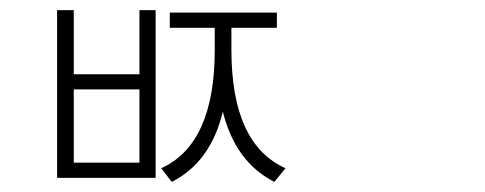

<svg xmlns="http://www.w3.org/2000/svg" viewBox="-20 -757 960 380"><path d="M256 -435V-580H126V-435ZM256 -610V-737H288V-405H93V-737H126V-610ZM438 -702V-658Q438 -472 545 -424L523 -397Q446 -436 421 -536Q397 -436 320 -397L299 -424Q405 -472 405 -658V-702H316V-732H528V-702Z"/></svg>

Font: Noto Sans Korean Thin
Style: Regular
Weight: 250
Designer: Ryoko NISHIZUKA  (kana & ideographs); Paul D. Hunt (Latin, Greek & Cyrillic); Wenlong ZHANG  (bopomofo); Sandoll Communi
Foundry: Adobe Systems Incorporated
Version: Version 1.0001;PS 1;hotconv 1.0.78;makeotf.lib2.5.61930